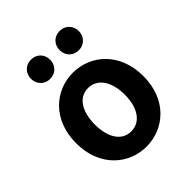

<svg xmlns="http://www.w3.org/2000/svg" viewBox="-197 -812 943 943"><g transform="rotate(-45 274.5 -341.0)"><path d="M41 -245C41 -82 152 11 274 11C397 11 508 -82 508 -245C508 -409 397 -502 274 -502C152 -502 41 -409 41 -245ZM171 -245C171 -336 209 -396 274 -396C339 -396 379 -336 379 -245C379 -155 339 -95 274 -95C209 -95 171 -155 171 -245ZM374 -559C412 -559 440 -588 440 -626C440 -664 412 -693 374 -693C334 -693 307 -664 307 -626C307 -588 334 -559 374 -559ZM174 -559C214 -559 241 -588 241 -626C241 -664 214 -693 174 -693C136 -693 108 -664 108 -626C108 -588 136 -559 174 -559Z"/></g></svg>

Font: Source Sans Pro SemBd
Style: Regular
Weight: 700
Designer: Paul D. Hunt
Foundry: Adobe Systems Incorporated
Version: Version 2.020;PS 2.0;hotconv 1.0.86;makeotf.lib2.5.63406